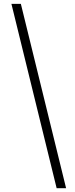

<svg xmlns="http://www.w3.org/2000/svg" viewBox="-20 -793 390 993"><path d="M39.1 -772.9H87.9L321.8 180.2H272.9Z"/></svg>

Font: Kreadon Light
Style: Regular
Weight: 300
Designer: kohakuno
Foundry: StudioGnu
Version: Version 1.000;Glyphs 3.1.2 (3151)